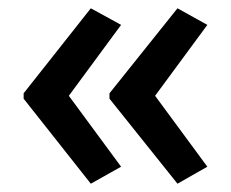

<svg xmlns="http://www.w3.org/2000/svg" viewBox="-20 -498 557 463"><path d="M37 -273 199 -478 272 -438 146 -267 272 -96 199 -55 37 -260ZM244 -273 408 -478 480 -438 354 -267 480 -96 408 -55 244 -260Z"/></svg>

Font: Noto Sans Lao UI SemCond Med
Style: Regular
Weight: 500
Width: 4
Designer: Monotype Design Team
Foundry: Monotype Imaging Inc.
Version: Version 2.000; ttfautohint (v1.8.4.7-5d5b)